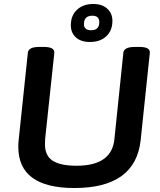

<svg xmlns="http://www.w3.org/2000/svg" viewBox="-20 -938 806 965"><path d="M354 7Q72 7 72 -200Q72 -209 72.5 -218Q73 -227 74 -236L120 -673Q123 -702 176 -702H202Q255 -702 253 -672L207 -241Q206 -229 206 -213Q206 -155 245 -130Q284 -105 365 -105Q542 -105 555 -239L600 -673Q603 -702 657 -702H682Q736 -702 733 -672L687 -234Q661 7 354 7ZM432 -727Q387 -727 361.5 -750Q336 -773 336 -811Q336 -860 367 -889Q398 -918 449 -918Q493 -918 519 -894.5Q545 -871 545 -833Q545 -785 514.5 -756Q484 -727 432 -727ZM438 -786Q479 -786 479 -827Q479 -859 444 -859Q402 -859 402 -817Q402 -786 438 -786Z"/></svg>

Font: Asap Semi Expanded Semi Expanded SemiBold
Style: Italic
Weight: 600
Width: 6
Italic angle: -6°
Designer: Pablo Cosgaya
Foundry: Omnibus-Type
Version: Version 3.001; ttfautohint (v1.8.4.7-5d5b)